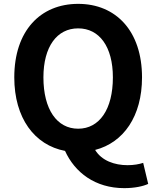

<svg xmlns="http://www.w3.org/2000/svg" viewBox="-20 -774 810 995"><path d="M205 -373C205 -532 275 -627 385 -627C495 -627 565 -532 565 -373C565 -207 495 -107 385 -107C275 -107 205 -207 205 -373ZM722 70C701 77 673 82 641 82C574 82 507 59 473 3C620 -35 716 -171 716 -373C716 -613 581 -754 385 -754C189 -754 54 -614 54 -373C54 -162 159 -22 317 8C368 120 473 201 624 201C678 201 723 191 748 179Z"/></svg>

Font: Source Han Sans Old Style Bold
Style: Regular
Weight: 700
Designer: Ryoko NISHIZUKA (kana & ideographs); Paul D. Hunt (Latin, Greek & Cyrillic); Wenlong ZHANG (bopomofo); Sandoll Communica
Foundry: Adobe Systems Incorporated
Version: Version 1.004;PS 1.004;hotconv 1.0.81;makeotf.lib2.5.63406